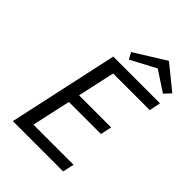

<svg xmlns="http://www.w3.org/2000/svg" viewBox="-247 -973 1083 1083"><g transform="rotate(45 294.0 -431.5)"><path d="M431 -788 280 -708 259 -747 445 -863 588 -747 552 -708ZM63 0 206 -658H579L565 -590H273L224 -367H480L466 -300H210L159 -68H479L464 0Z"/></g></svg>

Font: EauTest Medium
Style: Italic
Weight: 500
Italic angle: -12°
Designer: Christian Thalmann (Catharsis Fonts)
Version: Version 0.001;PS 000.001;hotconv 1.0.88;makeotf.lib2.5.64775